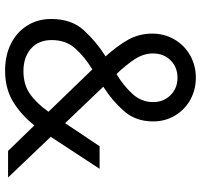

<svg xmlns="http://www.w3.org/2000/svg" viewBox="-38 -760 809 774"><g transform="rotate(90 367.0 -372.5)"><path d="M56 -174Q56 -256 102 -306Q148 -356 205 -392L207 -393Q165 -439 140 -483.5Q115 -528 115 -581Q115 -631 139 -671.5Q163 -712 203.5 -734.5Q244 -757 293 -757Q341 -757 381 -735Q421 -713 445 -673.5Q469 -634 469 -585Q469 -515 427.5 -467.5Q386 -420 329 -384L476 -230L569 -369H660L531 -172L695 0H588L485 -106Q443 -53 390 -20.5Q337 12 264 12Q204 12 157 -11Q110 -34 83 -76.5Q56 -119 56 -174ZM266 -62Q321 -62 358.5 -88.5Q396 -115 430 -163L259 -340L255 -337Q208 -308 174.5 -270.5Q141 -233 141 -176Q141 -123 175.5 -92.5Q210 -62 266 -62ZM278 -437Q326 -466 358.5 -502Q391 -538 391 -585Q391 -627 363 -655Q335 -683 293 -683Q250 -683 222.5 -655Q195 -627 195 -584Q195 -547 217 -512.5Q239 -478 278 -437Z"/></g></svg>

Font: Eudoxus Sans
Style: Regular
Weight: 400
Designer: Stijn de Vries
Foundry: tokotype
Version: Version 2.005